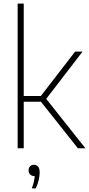

<svg xmlns="http://www.w3.org/2000/svg" viewBox="-20 -828 497 1072"><path d="M78.5 0V-808H112.5V-292H208L399.5 -540H441L238 -276L457 0H415L208.5 -260H112.5V0ZM157.5 224Q165.5 203 169.2 186.2Q173 169.5 174 155H170.5Q157 155 148.2 146Q139.5 137 139.5 123Q139.5 109.5 147.8 100.8Q156 92 168.5 92Q201.5 92 201.5 135Q201.5 153 196.2 176.8Q191 200.5 179.5 224Z"/></svg>

Font: Encode Sans Semi Condensed Thin
Style: Regular
Weight: 100
Width: 4
Designer: Multiple Designers
Foundry: Impallari Type
Version: Version 3.000; ttfautohint (v1.8.3) -l 8 -r 50 -G 200 -x 14 